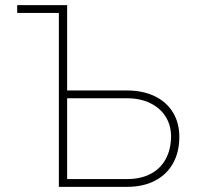

<svg xmlns="http://www.w3.org/2000/svg" viewBox="-20 -727 767 747"><path d="M241.2 -375H473.6Q535.6 -375 581.8 -352.8Q627.9 -330.6 652.8 -289.8Q677.7 -249 677.7 -194.3Q677.7 -135.3 653.1 -91.3Q628.4 -47.4 582.5 -23.7Q536.6 0 473.6 0H209V-676.8H46.9V-707H241.2ZM473.6 -30.3Q527.3 -30.3 565.7 -50.3Q604 -70.3 624.5 -107.7Q645 -145 645.5 -196.3Q645.5 -239.7 624.3 -273.4Q603 -307.1 564.2 -325.9Q525.4 -344.7 473.6 -344.7H241.2V-30.3Z"/></svg>

Font: Pretendard Thin
Style: Regular
Weight: 100
Designer: Base glyphs from Inter by Rasmus Andersson; Hangeul glyphs from Noto Sans CJK(Source Han Sans) by Jang Soo-young and Kan
Foundry: Kil Hyung-jin
Version: Version 1.309